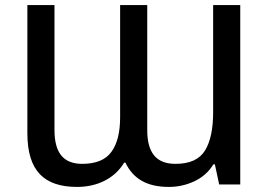

<svg xmlns="http://www.w3.org/2000/svg" viewBox="-20 -734 1071 764"><path d="M287.1 9.8C364.7 9.8 435.1 -22 474.1 -86.9H479C509.8 -22.9 564 9.8 651.9 9.8C687.5 9.8 721.2 2.4 753.4 -12.7C785.6 -27.8 811 -50.3 829.1 -80.1H835L852.1 0H936V-713.9H828.1V-287.1C828.1 -221.2 817.4 -170.4 795.9 -135.3C773.9 -99.6 734.9 -82 678.2 -82C600.6 -82 565.9 -127.4 565.9 -216.8V-713.9H458V-268.1C458 -208 446.8 -162.1 423.8 -130.4C400.9 -98.1 361.8 -82 307.1 -82C231 -82 196.8 -127.4 196.8 -216.8V-713.9H88.9V-204.1C88.9 -53.2 156.2 9.8 287.1 9.8Z"/></svg>

Font: Noto Reveo Sans
Style: Regular
Weight: 500
Designer: Monotype Design Team
Foundry: Monotype Imaging Inc.
Version: Version 2.007